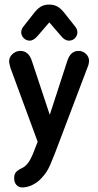

<svg xmlns="http://www.w3.org/2000/svg" viewBox="-20 -622 431 841"><path d="M145 -1 129 40Q116 74 103.5 91Q91 108 73 116Q55 125 48.5 134Q42 143 42 159Q42 177 52 188Q62 199 78 199Q99 199 122 188Q145 177 162 158Q174 145 182.5 132.5Q191 120 199.5 101Q208 82 220 51L363 -326Q370 -342 370 -356Q370 -373 356.5 -386Q343 -399 324 -399Q289 -399 275 -356L198 -119L120 -354Q106 -399 69 -399Q50 -399 35 -385.5Q20 -372 20 -354Q20 -348 22 -339.5Q24 -331 26 -324ZM196 -524 246 -466Q263 -444 282 -444Q298 -444 308.5 -455Q319 -466 319 -481Q319 -487 316.5 -493.5Q314 -500 309 -506L267 -559Q249 -583 233 -592.5Q217 -602 195 -602Q174 -602 158 -592.5Q142 -583 123 -557L82 -505Q73 -493 73 -481Q73 -466 84 -455Q95 -444 110 -444Q128 -444 146 -466Z"/></svg>

Font: Beiruti SemiBold
Style: Regular
Weight: 600
Designer: Arlette Boutros
Foundry: Boutros
Version: Version 1.41